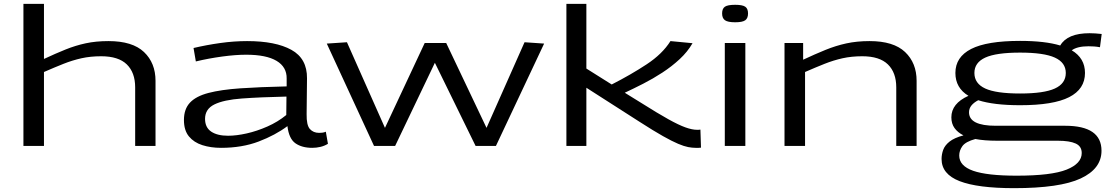

<svg xmlns="http://www.w3.org/2000/svg" viewBox="-20 -760 5785 1000"><path d="M102 0V-740H209V-453Q269 -481 321 -502Q373 -523 426.5 -534.5Q480 -546 545 -546Q670 -546 730 -489Q790 -432 790 -339V0H684V-305Q684 -382 640.5 -424.5Q597 -467 507 -467Q451 -467 404 -456.5Q357 -446 310.5 -427.5Q264 -409 209 -385V0Z M938 -135Q938 -192 969.5 -225.5Q1001 -259 1066 -276Q1131 -293 1232 -300Q1333 -307 1473 -310V-351Q1474 -411 1420.5 -443Q1367 -475 1262 -475Q1207 -475 1137 -465.5Q1067 -456 1000 -440L988 -510Q1056 -526 1127.5 -536Q1199 -546 1267 -546Q1415 -546 1497.5 -500.5Q1580 -455 1579 -352L1577 -166Q1576 -108 1594 -88Q1612 -68 1642 -68Q1650 -68 1659 -69Q1668 -70 1677 -74L1688 -11Q1670 0 1649 5Q1628 10 1606 10Q1553 10 1519 -13.5Q1485 -37 1477 -103Q1414 -56 1327.5 -23Q1241 10 1131 10Q1078 10 1034 -4Q990 -18 964 -49.5Q938 -81 938 -135ZM1048 -141Q1048 -96 1080 -74.5Q1112 -53 1168 -53Q1211 -53 1264.5 -65Q1318 -77 1372.5 -101Q1427 -125 1471 -161L1472 -257Q1335 -254 1240 -247Q1145 -240 1096.5 -216Q1048 -192 1048 -141Z M1928 0 1682 -533 1787 -540 1985 -94 2192 -536H2304L2514 -94L2712 -540L2814 -533L2563 0H2457L2245 -433L2038 0Z M3603 10Q3585 10 3564 6Q3543 2 3512 -11Q3481 -24 3433 -51Q3385 -78 3312 -125L3034 -303V0H2930V-740H3034V-403L3166 -320Q3266 -371 3348 -425Q3430 -479 3472 -546L3587 -535Q3561 -490 3520 -452Q3479 -414 3430 -382Q3381 -350 3330 -324Q3279 -298 3234 -277L3323 -222Q3407 -169 3461 -139Q3515 -109 3550 -96.5Q3585 -84 3610 -84Q3613 -84 3618 -84Q3623 -84 3628 -85L3631 9Q3626 10 3619 10Q3612 10 3603 10Z M3809 -644Q3771 -644 3756 -654.5Q3741 -665 3741 -690Q3741 -715 3755.5 -725Q3770 -735 3809 -735Q3847 -735 3861.5 -725Q3876 -715 3876 -690Q3876 -665 3861.5 -654.5Q3847 -644 3809 -644ZM3755 0V-536H3862V0Z M4066 0V-536H4163V-449Q4225 -478 4279 -500Q4333 -522 4388 -534Q4443 -546 4509 -546Q4634 -546 4694 -489Q4754 -432 4754 -339V0H4648V-305Q4648 -382 4604.5 -424.5Q4561 -467 4471 -467Q4415 -467 4368 -456.5Q4321 -446 4274.5 -427.5Q4228 -409 4173 -385V0Z M5262 220Q5072 220 4978 183.5Q4884 147 4884 68Q4884 44 4892.5 20.5Q4901 -3 4925.5 -22.5Q4950 -42 4998 -55Q4968 -70 4951.5 -93Q4935 -116 4935 -149Q4935 -221 5024 -261Q4956 -302 4956 -380Q4956 -463 5038 -505Q5120 -547 5293 -547Q5423 -547 5502 -523Q5539 -587 5655 -587Q5683 -587 5718 -583L5709 -514Q5693 -517 5678.5 -518Q5664 -519 5649 -519Q5591 -519 5562 -498Q5631 -457 5631 -380Q5631 -296 5548.5 -254Q5466 -212 5293 -212Q5156 -212 5075 -238Q5052 -226 5039.5 -210.5Q5027 -195 5027 -175Q5027 -105 5166 -105H5528Q5717 -105 5717 25Q5717 119 5608.5 169.5Q5500 220 5262 220ZM5293 -273Q5417 -273 5474 -299Q5531 -325 5531 -380Q5531 -434 5474 -460Q5417 -486 5293 -486Q5168 -486 5111.5 -460Q5055 -434 5055 -380Q5055 -325 5111.5 -299Q5168 -273 5293 -273ZM4976 50Q4976 104 5048.5 129.5Q5121 155 5275 155Q5456 155 5535 123.5Q5614 92 5614 37Q5614 2 5582.5 -12.5Q5551 -27 5489 -27H5174Q5107 -27 5060 -36Q5009 -22 4992.5 1Q4976 24 4976 50Z"/></svg>

Font: Georama ExtraExtended
Style: Regular
Weight: 400
Width: 8
Designer: Jean-Baptiste Levee
Foundry: Production Type
Version: Version 1.000